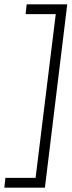

<svg xmlns="http://www.w3.org/2000/svg" viewBox="-40 -720 333 885"><path d="M-20 145 -15 100H124L217 -655H78L83 -700H270L167 145Z"/></svg>

Font: Kulim Park ExtraLight
Style: Italic
Weight: 275
Italic angle: -8°
Designer: Noponies / Dale Sattler
Foundry: Noponies
Version: Version 1.000; ttfautohint (v1.8.3)